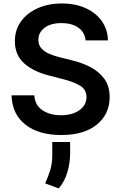

<svg xmlns="http://www.w3.org/2000/svg" viewBox="-20 -757 689 1092"><path d="M467 -527.3Q462 -573.9 425.4 -599.8Q388.8 -625.7 329.9 -625.7Q268.1 -625.7 233.3 -598.9Q198.5 -572.1 198.2 -530.9Q197.8 -500.7 216.3 -481Q234.7 -461.3 263.3 -449.6Q291.9 -437.9 321.7 -430.8L389.9 -413.7Q444.6 -400.9 493.4 -375.9Q542.3 -350.9 573 -309.1Q603.7 -267.4 603.7 -204.2Q603.3 -108 530.9 -48.5Q458.5 11 327.8 11Q200.6 11 125 -47.8Q49.4 -106.5 45.5 -214.8H175.1Q179 -157.7 221.9 -129.6Q264.9 -101.6 326.7 -101.6Q391.3 -101.6 431.5 -130.1Q471.6 -158.7 471.9 -205.3Q471.6 -247.5 435.9 -269.4Q400.2 -291.2 341.3 -306.1L258.5 -327.4Q168.7 -350.5 116.7 -397.5Q64.6 -444.6 64.6 -522.7Q64.6 -587 99.4 -635.3Q134.2 -683.6 194.8 -710.4Q255.3 -737.2 331.7 -737.2Q409.1 -737.2 467.7 -710.4Q526.3 -683.6 559.5 -636.2Q592.7 -588.8 593.8 -527.3ZM378.9 50.8V115.8Q378.6 170.5 363.1 222.8Q347.7 275.2 313.9 314.6L236.9 285.9Q253.9 248.9 265.8 210.2Q277.7 171.5 277.3 121.8V50.8Z"/></svg>

Font: Inter UI Semi Bold
Style: Regular
Weight: 600
Designer: Rasmus Andersson
Foundry: rsms
Version: 3.2;8d6f07862